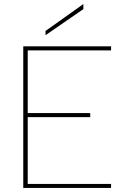

<svg xmlns="http://www.w3.org/2000/svg" viewBox="-20 -929 644 949"><path d="M392 -909V-884L205 -755V-776ZM529 -680H117V-370H426V-350H117V-20H529V0H95V-700H529Z"/></svg>

Font: Albert Sans Thin
Style: Regular
Weight: 250
Designer: Andreas Rasmussen
Foundry: a.Foundry
Version: Version 1.025